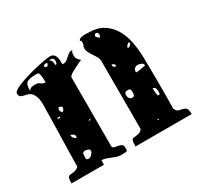

<svg xmlns="http://www.w3.org/2000/svg" viewBox="-125 -731 946 902"><g transform="rotate(-30 348.5 -280.0)"><path d="M371 7Q371 -1 372 -13.5Q373 -26 380 -33Q383 -33 388.5 -33.5Q394 -34 400.5 -35Q407 -36 412.5 -37.5Q418 -39 420 -40Q423 -41 428 -46Q433 -51 433 -53V-420Q433 -433 426.5 -444.5Q420 -456 412.5 -467Q405 -478 399 -489.5Q393 -501 393 -513Q393 -521 396.5 -526.5Q400 -532 400 -540Q400 -544 399.5 -548Q399 -552 393 -553Q395 -560 401.5 -563Q408 -566 416 -567Q424 -568 432.5 -567.5Q441 -567 447 -567Q495 -567 526.5 -547Q558 -527 577 -495Q596 -463 604 -422.5Q612 -382 613 -340Q613 -330 613.5 -308Q614 -286 614 -258.5Q614 -231 614.5 -200Q615 -169 614.5 -141.5Q614 -114 614 -92Q614 -70 613 -60Q620 -42 631 -39Q642 -36 652 -34Q662 -32 669 -25Q676 -18 676 7ZM24 7Q24 -17 28 -24Q32 -31 40 -32Q48 -33 60 -34Q72 -35 87 -47Q87 -58 87.5 -81Q88 -104 88.5 -132.5Q89 -161 90 -193Q91 -225 91.5 -254Q92 -283 92.5 -306Q93 -329 93 -340L94 -377Q94 -407 88 -423.5Q82 -440 73 -448Q64 -456 53.5 -458.5Q43 -461 34 -463Q25 -465 19 -469.5Q13 -474 13 -487Q13 -495 27 -503.5Q41 -512 62.5 -520Q84 -528 110 -535.5Q136 -543 160.5 -548.5Q185 -554 205 -557.5Q225 -561 234 -561Q246 -561 253 -555Q260 -549 263 -540Q266 -531 266.5 -520.5Q267 -510 267 -500Q269 -499 273 -499Q283 -499 290.5 -504.5Q298 -510 305 -516.5Q312 -523 319.5 -528.5Q327 -534 337 -534Q339 -534 340 -533Q335 -527 334 -521.5Q333 -516 333 -509Q333 -497 337 -490.5Q341 -484 353 -473Q349 -472 339.5 -467.5Q330 -463 319.5 -457.5Q309 -452 299.5 -447Q290 -442 287 -440Q284 -438 278.5 -433Q273 -428 273 -427V-53Q273 -43 281.5 -40.5Q290 -38 300 -36.5Q310 -35 318.5 -31Q327 -27 327 -13Q327 -9 327 -2Q327 5 320 7L293 8Q280 8 268.5 4Q257 0 246 -4.5Q235 -9 224 -13Q213 -17 200 -17V7ZM220 -547Q231 -542 234 -531.5Q237 -521 237 -512Q244 -512 245.5 -519Q247 -526 247 -530Q247 -547 230 -547ZM473 -547Q468 -544 467 -540Q466 -539 466 -537Q466 -534 467 -533Q468 -532 473 -526.5Q478 -521 480 -520Q485 -522 486 -525.5Q487 -529 487 -533Q487 -538 485 -542.5Q483 -547 477 -547ZM208 -542Q204 -542 196.5 -541Q189 -540 187 -533Q188 -528 193 -527Q194 -526 197 -526Q203 -526 205.5 -531.5Q208 -537 208 -542ZM73 -467Q81 -478 90 -479.5Q99 -481 110 -481Q125 -481 133.5 -473Q142 -465 156 -465Q156 -467 156 -474.5Q156 -482 155.5 -490.5Q155 -499 153 -507.5Q151 -516 147 -520H130Q102 -520 87.5 -512Q73 -504 73 -473ZM587 -433Q581 -429 576 -424Q571 -419 571 -411Q579 -411 584 -416Q589 -421 593 -427ZM482 -365Q482 -382 465 -382Q465 -365 482 -365ZM167 -327Q165 -328 160 -330.5Q155 -333 153 -333Q148 -333 147 -328Q146 -323 146 -320Q146 -315 148.5 -310.5Q151 -306 157 -306Q160 -306 160 -307Q161 -307 163.5 -312.5Q166 -318 167 -320ZM600 -303Q600 -312 589 -316Q578 -320 573 -320Q547 -320 547 -293H560L600 -300ZM133 -293H120V-287H133ZM487 -220Q487 -231 484.5 -236Q482 -241 470 -241Q453 -241 453 -223Q453 -214 458 -206.5Q463 -199 473 -199Q483 -199 485 -205Q487 -211 487 -220ZM247 -213 240 -207H253ZM133 -190Q133 -181 139 -174.5Q145 -168 153 -167Q154 -169 154 -173Q154 -182 147.5 -186.5Q141 -191 133 -193ZM594 -163Q594 -172 591 -180.5Q588 -189 577 -189Q577 -187 577.5 -182Q578 -177 578.5 -171Q579 -165 579.5 -160Q580 -155 580 -153Q580 -152 582.5 -149.5Q585 -147 587 -147Q593 -148 593.5 -153.5Q594 -159 594 -163ZM180 -80Q180 -89 171 -92Q162 -95 156 -95Q143 -95 141.5 -85Q140 -75 140 -63Q140 -53 153 -53Q161 -53 170.5 -63Q180 -73 180 -80ZM527 -47Q530 -47 530 -50Q530 -53 527 -53Q524 -54 524 -50Q524 -46 527 -47Z"/></g></svg>

Font: Genkaimincho
Style: Regular
Weight: 800
Designer: Dr. Ken Lunde (project architect, glyph set definition & overall production); Masataka HATTORI \u670D \u90E8 \u6B63 \u8C
Foundry: Adobe Systems Incorporated
Version: Version 1.00